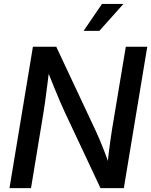

<svg xmlns="http://www.w3.org/2000/svg" viewBox="-20 -968 778 988"><path d="M28.8 0 149.4 -727.5H269.5L474.6 -290.5Q482.4 -273.9 494.1 -246.3Q505.9 -218.8 518.8 -184.8Q531.7 -150.9 543.5 -114.3L530.8 -100.6Q533.7 -134.8 538.6 -173.6Q543.5 -212.4 548.3 -247.1Q553.2 -281.7 556.6 -302.7L627.4 -727.5H737.8L617.2 0H497.1L313.5 -390.6Q302.7 -414.1 289.1 -445.3Q275.4 -476.6 258.5 -518.6Q241.7 -560.5 219.7 -615.2L235.4 -627Q228.5 -570.8 222.7 -524.9Q216.8 -479 212.2 -445.3Q207.5 -411.6 204.1 -391.1L139.6 0ZM410.2 -809.1 504.9 -947.8H615.2L491.2 -809.1Z"/></svg>

Font: Inter 24pt Medium
Style: Italic
Weight: 500
Italic angle: -9.3988°
Designer: Rasmus Andersson
Foundry: rsms
Version: Version 4.001;git-66647c0bb